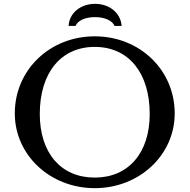

<svg xmlns="http://www.w3.org/2000/svg" viewBox="-20 -969 986 999"><path d="M473 -780C239 -780 57 -605 57 -379C57 -162 241 10 473 10C705 10 889 -162 889 -379C889 -605 707 -780 473 -780ZM473 -45C297 -45 187 -173 187 -376C187 -590 297 -725 473 -725C649 -725 759 -590 759 -376C759 -173 648 -45 473 -45ZM576 -834H613C608 -901 550 -949 475 -949C398 -949 340 -900 337 -834H373C384 -862 424 -880 474 -880C524 -880 565 -862 576 -834Z"/></svg>

Font: Libre Baskerville
Style: Regular
Weight: 400
Designer: Pablo Impallari, Rodrigo Fuenzalida
Foundry: Pablo Impallari, Rodrigo Fuenzalida
Version: Version 1.051;Glyphs 3.2.3 (3260)